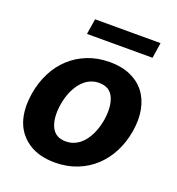

<svg xmlns="http://www.w3.org/2000/svg" viewBox="-133 -835 881 955"><g transform="rotate(20 307.0 -358.0)"><path d="M38.7 -273.1Q48.7 -333.8 74.6 -384.9Q100.5 -436.1 140.6 -473.4Q180.8 -510.7 233.8 -531.6Q286.9 -552.6 351.2 -552.6Q413.4 -552.6 460 -532Q506.7 -511.4 535.7 -474.1Q564.6 -436.8 574.9 -384.4Q585.2 -332 574.6 -268.5Q564.6 -208.1 538.5 -157Q512.4 -105.8 472.3 -68.5Q432.2 -31.2 379.1 -10.3Q326 10.7 262.1 10.7Q179 10.7 123.9 -25.2Q67.8 -61.8 46.3 -124.1Q24.9 -186.4 38.7 -273.1ZM200.3 -152.7Q221.6 -106.5 277 -106.5Q299.4 -106.5 317.8 -113.6Q336.3 -120.7 351.4 -133Q366.5 -145.2 378.2 -161.6Q389.9 -177.9 398.6 -196.6Q407.3 -215.2 413 -235.1Q418.7 -255 421.9 -273.8Q432.9 -345.5 412.6 -391Q392 -437.1 335.9 -437.1Q313.9 -437.1 295.3 -430Q276.6 -422.9 261.5 -410.5Q246.4 -398.1 234.6 -381.6Q222.7 -365.1 214 -346.4Q205.3 -327.8 199.6 -307.9Q193.9 -288 191.1 -269.2Q180 -197.8 200.3 -152.7ZM207.7 -727.3H554.3L541.5 -645.2H194.6Z"/></g></svg>

Font: Inter P
Style: Bold Italic
Weight: 700
Italic angle: 9.39999°
Designer: Rasmus Andersson
Foundry: rsms
Version: Version 3.018;git-588b23468